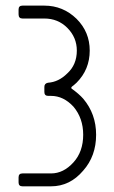

<svg xmlns="http://www.w3.org/2000/svg" viewBox="-20 -656 403 676"><path d="M59.1 -45.4H159.7Q203.6 -45.4 238.8 -84.5Q272.9 -122.1 272.9 -181.6Q272.9 -239.7 238.8 -280.3Q203.6 -318.4 159.7 -318.4H149.9Q136.2 -318.4 136.2 -332V-350.1Q136.2 -362.3 148.9 -364.7Q186.5 -367.2 216.8 -397.5Q250.5 -428.2 250.5 -478Q250.5 -524.4 216.8 -558.1Q184.1 -590.8 136.2 -590.8H59.1Q45.4 -590.8 45.4 -605.5V-622.6Q45.4 -636.2 59.1 -636.2H136.2Q201.7 -636.2 249.5 -589.8Q295.9 -543.5 295.9 -478Q295.9 -411.1 249.5 -364.7Q246.6 -361.8 240.7 -356.9Q239.7 -356 237.8 -354.5Q235.8 -353 234.6 -352.1Q233.4 -351.1 232.4 -350.1Q231 -348.6 231 -346.7Q231 -345.2 232.4 -343.8Q257.8 -325.7 272.9 -308.6Q318.4 -254.9 318.4 -181.6Q318.4 -106.4 272.9 -55.2Q226.1 0 159.7 0H59.1Q45.4 0 45.4 -13.7V-31.7Q45.4 -45.4 59.1 -45.4Z"/></svg>

Font: GOSTRUS
Style: type A
Weight: 200
Designer: Юрий и Татьяна Кривогуз
Version: Version 01.0